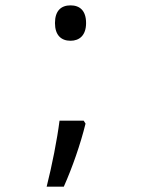

<svg xmlns="http://www.w3.org/2000/svg" viewBox="-20 -565 540 716"><path d="M243 -413C276 -413 301 -433 301 -479C301 -525 278 -545 243 -545C208 -545 185 -525 185 -479C185 -434 208 -413 243 -413ZM154 131H218C250 59 280 -27 299 -104L292 -115H202C193 -44 174 52 154 131Z"/></svg>

Font: Noto Sans Mono ExtraCondensed
Style: Regular
Weight: 400
Width: 2
Designer: Monotype Design Team
Foundry: Monotype Imaging Inc.
Version: Version 2.014